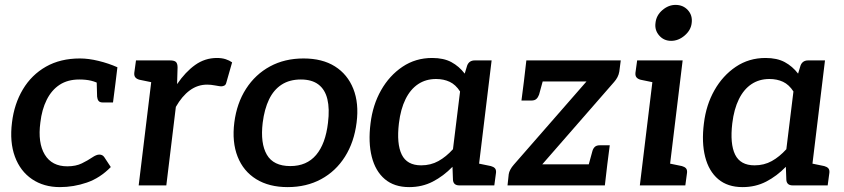

<svg xmlns="http://www.w3.org/2000/svg" viewBox="-20 -758 3451 785"><path d="M225 7Q159 7 111 -25.5Q63 -58 41 -117.5Q19 -177 29 -257Q38 -333 73.5 -392.5Q109 -452 168 -485.5Q227 -519 307 -519Q342 -519 383 -509Q424 -499 460 -483L452 -417L392 -412Q373 -423 352.5 -428Q332 -433 304 -433Q257 -433 224 -411.5Q191 -390 171 -350Q151 -310 145 -257Q134 -174 163 -126Q192 -78 255 -78Q290 -78 314.5 -90Q339 -102 356.5 -114Q374 -126 386 -126Q399 -126 406 -116L433 -75Q389 -30 335 -11.5Q281 7 225 7ZM375 -435 452 -417 442 -339H401Q388 -339 383 -345.5Q378 -352 377 -363Z M547 0 609 -511H675Q693 -511 699.5 -504.5Q706 -498 706 -482L704 -414Q738 -464 778 -492.5Q818 -521 867 -521Q887 -521 902.5 -516Q918 -511 929 -503L905 -419Q903 -411 897 -408Q891 -405 884 -405Q879 -405 860.5 -408.5Q842 -412 827 -412Q788 -412 756 -388.5Q724 -365 699 -321L660 0ZM636 -511 613 -419 550 -432Q539 -435 533.5 -441.5Q528 -448 529 -460L536 -511Z M1221 -519Q1298 -519 1349.5 -486.5Q1401 -454 1424.5 -395Q1448 -336 1438 -257Q1428 -177 1390.5 -117.5Q1353 -58 1293 -25.5Q1233 7 1156 7Q1080 7 1027.5 -25.5Q975 -58 951.5 -117.5Q928 -177 938 -257Q948 -336 986 -395Q1024 -454 1084 -486.5Q1144 -519 1221 -519ZM1167 -79Q1234 -79 1272.5 -124.5Q1311 -170 1321 -256Q1328 -313 1318.5 -352.5Q1309 -392 1282 -412.5Q1255 -433 1210 -433Q1164 -433 1131.5 -412Q1099 -391 1080 -351.5Q1061 -312 1054 -256Q1044 -172 1071 -125.5Q1098 -79 1167 -79Z M1653 7Q1592 7 1553.5 -25.5Q1515 -58 1500 -117Q1485 -176 1495 -254Q1504 -329 1538 -389Q1572 -449 1625.5 -485Q1679 -521 1747 -521Q1794 -521 1825.5 -504Q1857 -487 1880 -457L1890 -490Q1898 -511 1921 -511H1990L1928 0H1858Q1834 0 1832 -22L1830 -76Q1793 -38 1749.5 -15.5Q1706 7 1653 7ZM1702 -82Q1741 -82 1772.5 -99.5Q1804 -117 1832 -148L1861 -384Q1843 -412 1818.5 -423.5Q1794 -435 1763 -435Q1721 -435 1689.5 -414Q1658 -393 1638 -352.5Q1618 -312 1611 -254Q1601 -170 1622.5 -126Q1644 -82 1702 -82ZM1901 0 1924 -92 1987 -79Q1998 -76 2003.5 -70Q2009 -64 2008 -52L2001 0Z M2055 0 2060 -46Q2061 -54 2066.5 -64.5Q2072 -75 2081 -85L2378 -425H2122L2132 -511H2518L2512 -465Q2510 -453 2504.5 -442.5Q2499 -432 2491 -423L2197 -86H2463L2453 0ZM2204 -444 2184 -371Q2180 -360 2173 -353.5Q2166 -347 2153 -347H2112L2122 -425ZM2382 -67 2402 -140Q2405 -151 2412 -157.5Q2419 -164 2432 -164H2473L2463 -86Z M2596 0 2658 -511H2771L2709 0ZM2682 0 2705 -92 2768 -79Q2779 -76 2784.5 -70Q2790 -64 2789 -52L2782 0ZM2685 -511 2662 -419 2599 -432Q2588 -435 2582.5 -441.5Q2577 -448 2578 -460L2585 -511ZM2724 -591Q2694 -591 2675 -613Q2656 -635 2660 -664Q2663 -695 2688 -716.5Q2713 -738 2742 -738Q2773 -738 2792.5 -716.5Q2812 -695 2808 -664Q2805 -635 2779.5 -613Q2754 -591 2724 -591Z M3016 7Q2955 7 2916.5 -25.5Q2878 -58 2863 -117Q2848 -176 2858 -254Q2867 -329 2901 -389Q2935 -449 2988.5 -485Q3042 -521 3110 -521Q3157 -521 3188.5 -504Q3220 -487 3243 -457L3253 -490Q3261 -511 3284 -511H3353L3291 0H3221Q3197 0 3195 -22L3193 -76Q3156 -38 3112.5 -15.5Q3069 7 3016 7ZM3065 -82Q3104 -82 3135.5 -99.5Q3167 -117 3195 -148L3224 -384Q3206 -412 3181.5 -423.5Q3157 -435 3126 -435Q3084 -435 3052.5 -414Q3021 -393 3001 -352.5Q2981 -312 2974 -254Q2964 -170 2985.5 -126Q3007 -82 3065 -82ZM3264 0 3287 -92 3350 -79Q3361 -76 3366.5 -70Q3372 -64 3371 -52L3364 0Z"/></svg>

Font: Aleo SemiBold
Style: Italic
Weight: 600
Italic angle: -7°
Designer: Alessio Laiso
Foundry: Alessio Laiso
Version: Version 2.001;gftools[0.9.29]